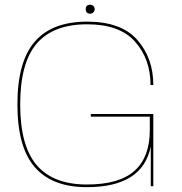

<svg xmlns="http://www.w3.org/2000/svg" viewBox="-20 -770 752 794"><path d="M339.5 4Q195.5 4 123.8 -78.8Q52 -161.5 52 -338Q52 -515 123.8 -597.8Q195.5 -680.5 340.5 -680.5Q481.5 -680.5 547.8 -605Q614 -529.5 614 -418.5H602.5Q602.5 -525 539 -597.2Q475.5 -669.5 340.5 -669.5Q200.5 -669.5 132 -590Q63.5 -510.5 63.5 -338Q63.5 -166.5 132 -86.8Q200.5 -7 339.5 -7Q473 -7 536.2 -63.5Q599.5 -120 599.5 -232V-287.5H355.5V-298.5H614V0H603.5V-164.5Q570 4 339.5 4ZM353.5 -713.5Q334.5 -713.5 334.5 -732.5Q334.5 -750.5 353.5 -750.5Q360.5 -750.5 366 -745.2Q371.5 -740 371.5 -732.5Q371.5 -724.5 366.2 -719Q361 -713.5 353.5 -713.5Z"/></svg>

Font: Anybody ExtraExpanded Thin
Style: Regular
Weight: 100
Width: 8
Designer: Tyler Finck
Foundry: Etcetera Type Company
Version: Version 1.010; ttfautohint (v1.8.3) -l 8 -r 50 -G 200 -x 14 